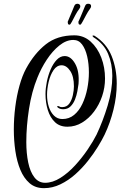

<svg xmlns="http://www.w3.org/2000/svg" viewBox="-20 -979 637 1000"><path d="M209 1Q164 1 134 -25Q104 -51 86 -94.5Q68 -138 60 -192.5Q52 -247 52 -304Q52 -363 59.5 -422Q67 -481 81.5 -533Q96 -585 116 -622Q159 -701 218.5 -748Q278 -795 367 -795Q416 -795 452 -762.5Q488 -730 507.5 -679Q527 -628 527 -570Q527 -523 512 -478.5Q497 -434 470 -398Q443 -362 407.5 -340.5Q372 -319 331 -319Q291 -319 266 -343Q241 -367 229 -406Q217 -445 217 -489Q217 -519 224 -553.5Q231 -588 244 -618Q257 -648 275.5 -667.5Q294 -687 317 -687Q349 -687 371.5 -647Q394 -607 389 -542Q387 -526 383 -504Q379 -482 370.5 -460.5Q362 -439 347 -424.5Q332 -410 309 -410Q292 -410 281 -419Q278 -422 278 -424Q278 -429 288 -425Q293 -421 303 -421Q328 -421 341 -439.5Q354 -458 359.5 -483.5Q365 -509 365 -529Q365 -581 345.5 -610Q326 -639 301 -639Q276 -639 259 -614Q242 -589 233.5 -553Q225 -517 225 -485Q225 -452 234 -423.5Q243 -395 261 -377Q279 -359 305 -359Q340 -359 366 -380.5Q392 -402 409 -438Q426 -474 434.5 -517Q443 -560 443 -602Q443 -647 434 -685.5Q425 -724 407.5 -747.5Q390 -771 362 -771Q325 -771 289 -742Q253 -713 223.5 -668Q194 -623 175 -575Q145 -502 131 -411.5Q117 -321 117 -239Q117 -181 127 -132.5Q137 -84 159 -55.5Q181 -27 215 -27Q254 -27 294.5 -52.5Q335 -78 371.5 -118Q408 -158 437 -201Q466 -244 483 -278Q516 -348 540.5 -428.5Q565 -509 565 -584Q565 -646 543 -698.5Q521 -751 467 -785Q462 -789 462 -792Q462 -796 472 -793Q535 -753 561.5 -687Q588 -621 588 -544Q588 -477 571 -408Q554 -339 525 -278Q512 -251 490 -215Q468 -179 438 -141Q408 -103 372 -71Q336 -39 294.5 -19Q253 1 209 1ZM398.2 -850.4Q391 -850.4 389.6 -855.2Q388.1 -860 388.1 -865.2Q393.2 -875.7 399.7 -891.4Q406.1 -907.1 412.6 -922.3Q419.1 -937.6 422 -945.4Q425.6 -955 429.9 -957.2Q434.3 -959.4 439.3 -959.4Q454.4 -959.4 454.4 -947.2Q454.4 -939.3 446.5 -929.8Q438.6 -919.3 428.5 -900.5Q418.4 -881.8 410.1 -866.1Q401.8 -850.4 398.2 -850.4ZM342.7 -850.4Q335.5 -850.4 334.1 -855.2Q332.6 -860 332.6 -865.2Q336.9 -875.7 343.4 -891.4Q349.9 -907.1 356.4 -922.3Q362.9 -937.6 365.8 -945.4Q369.4 -955 374.1 -957.2Q378.8 -959.4 383.8 -959.4Q389.6 -959.4 393.9 -955.9Q398.2 -952.4 398.2 -946.3Q398.2 -938.5 391 -929.8Q382.4 -919.3 372.6 -900.5Q362.9 -881.8 354.6 -866.1Q346.3 -850.4 342.7 -850.4Z"/></svg>

Font: Festive
Style: Regular
Weight: 400
Designer: Robert E. Leuschke
Foundry: Robert E. Leuschke
Version: Version 1.101; ttfautohint (v1.8.3)